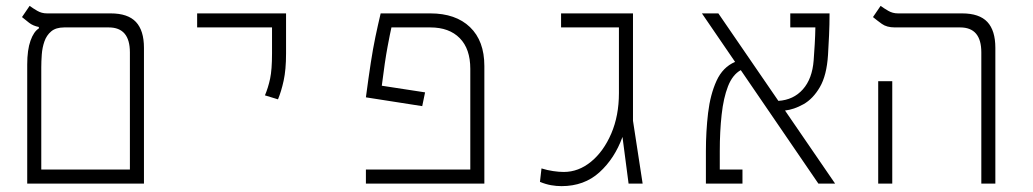

<svg xmlns="http://www.w3.org/2000/svg" viewBox="-20 -632 3556 661"><path d="M73.7 0V-409.7Q73.7 -460.4 85 -491.9Q96.2 -523.4 113.8 -534.2V-539.1Q93.8 -543 80.3 -553.5Q66.9 -564 55.7 -573.2L82 -611.8Q93.3 -603.5 108.4 -594.7Q123.5 -585.9 141.6 -585.9H360.8Q420.4 -585.9 448 -556.4Q475.6 -526.9 475.6 -467.3V0ZM201.2 -537.6Q172.4 -537.6 156.2 -523.9Q140.1 -510.3 132.8 -489Q125.5 -467.8 123.8 -444.1Q122.1 -420.4 122.1 -400.4V-48.3H427.2V-451.7Q427.2 -537.6 354.5 -537.6Z M937 -290 892.1 -303.7Q903.3 -330.1 909.9 -361.1Q916.5 -392.1 916.5 -448.2V-537.6H658.7V-585.9H964.8V-448.2Q964.8 -392.1 956.5 -354.2Q948.2 -316.4 937 -290Z M1443.4 -314 1433.6 -266.6 1239.7 -296.9Q1249 -367.2 1256.6 -416.5Q1264.2 -465.8 1272.5 -505.4Q1280.8 -544.9 1290.5 -585.9H1461.4Q1548.8 -585.9 1598.1 -538.6Q1647.5 -491.2 1647.5 -404.8V0H1239.7V-48.3H1599.1V-395Q1599.1 -463.9 1562.7 -500.7Q1526.4 -537.6 1461.4 -537.6H1327.6Q1323.2 -518.6 1314.2 -470.7Q1305.2 -422.9 1294.4 -336.9Z M1913.1 8.8Q1895.5 8.8 1877.2 5.6Q1858.9 2.4 1838.9 -5.9L1844.2 -52.2Q1864.3 -45.9 1884.3 -43Q1904.3 -40 1920.9 -40Q1971.7 -40 2014.9 -75.4Q2058.1 -110.8 2084.5 -172.4Q2110.8 -233.9 2110.8 -311.5V-537.6H1911.6V-585.9H2159.2V-216.3L2192.4 0H2144L2123 -160.6Q2096.2 -86.4 2043.7 -38.8Q1991.2 8.8 1913.1 8.8Z M2797.4 0 2530.3 -390.6Q2502 -375 2486.3 -335Q2470.7 -294.9 2464.4 -237.3Q2458 -179.7 2458 -111.3V-48.3H2536.1V0H2410.2V-111.3Q2410.2 -179.2 2417.7 -242.9Q2425.3 -306.6 2446.8 -353.8Q2468.3 -400.9 2510.7 -418.9L2396.5 -585.9H2453.1L2659.7 -284.7Q2711.9 -288.1 2744.1 -324.5Q2776.4 -360.8 2781.2 -424.3Q2783.2 -451.2 2784.9 -480.2Q2786.6 -509.3 2787.1 -537.6H2700.7V-585.9H2835.9Q2835.9 -547.4 2834.2 -510.5Q2832.5 -473.6 2830.6 -442.9Q2826.2 -372.6 2802.5 -332Q2778.8 -291.5 2746.1 -273.2Q2713.4 -254.9 2682.6 -251.5L2855 0Z M3358.4 0V-451.7Q3358.4 -537.6 3285.6 -537.6H3061Q3032.7 -537.6 3015.9 -549.8Q2999 -562 2985.4 -573.2L3011.7 -611.8Q3022.9 -603.5 3038.1 -594.7Q3053.2 -585.9 3071.3 -585.9H3292Q3351.6 -585.9 3379.2 -556.4Q3406.7 -526.9 3406.7 -467.3V0ZM3003.4 0V-352.5H3051.8V0Z"/></svg>

Font: Cascadia Code NF ExtraLight
Style: Regular
Weight: 200
Monospace: yes
Designer: Aaron Bell
Foundry: Saja Typeworks
Version: Version 2404.023; ttfautohint (v1.8.4)